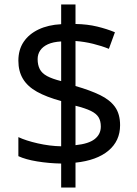

<svg xmlns="http://www.w3.org/2000/svg" viewBox="-20 -779 612 857"><path d="M253 -49Q198 -50 146 -58.5Q94 -67 62 -82V-167Q96 -151 149 -139Q202 -127 253 -126V-328Q187 -346 145 -369.5Q103 -393 82.5 -427Q62 -461 62 -508Q62 -557 85.5 -592Q109 -627 152 -647.5Q195 -668 253 -671V-759H317V-672Q370 -671 413.5 -660.5Q457 -650 493 -635L466 -561Q434 -574 395.5 -583.5Q357 -593 317 -596V-395Q383 -376 427 -354.5Q471 -333 493.5 -301.5Q516 -270 516 -220Q516 -150 464 -106.5Q412 -63 317 -53V58H253ZM317 -131Q376 -137 403 -158.5Q430 -180 430 -214Q430 -239 420 -255.5Q410 -272 385.5 -284Q361 -296 317 -307ZM253 -594Q217 -592 194 -581.5Q171 -571 159.5 -554Q148 -537 148 -515Q148 -489 157.5 -470.5Q167 -452 190 -439.5Q213 -427 253 -417Z"/></svg>

Font: hexubangla05
Style: Book
Weight: 400
Designer: Jelle Bosma - Monotype Design Team
Foundry: Monotype Imaging Inc.
Version: Version 2.003